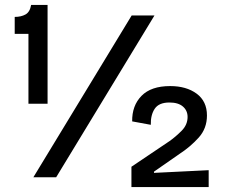

<svg xmlns="http://www.w3.org/2000/svg" viewBox="-20 -723 917 783"><path d="M96 -300V-585H40V-654Q66 -654 84 -664Q102 -674 107 -703H174V-300ZM116 0 517 -660H610L209 0ZM516 40V-43L672 -148Q696 -165 720.5 -189.5Q745 -214 745 -246Q745 -272 726 -288.5Q707 -305 671 -305Q628 -305 611 -279.5Q594 -254 595 -214L519 -228Q518 -292 557 -332Q596 -372 674 -372Q740 -372 782 -341Q824 -310 824 -252Q824 -199 790 -161.5Q756 -124 713 -96L608 -23V-18L831 -29V40Z"/></svg>

Font: Bricolage Grotesque 10pt
Style: Regular
Weight: 400
Designer: Mathieu Triay
Foundry: Atelier Triay
Version: Version 1.000; ttfautohint (v1.8.4.7-5d5b);gftools[0.9.32]